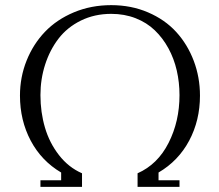

<svg xmlns="http://www.w3.org/2000/svg" viewBox="-20 -731 856 751"><path d="M58.1 -356.9Q58.1 -429.2 84 -493.9Q109.9 -558.6 156 -606.7Q202.1 -654.8 269.3 -682.9Q336.4 -710.9 415 -710.9Q493.2 -710.9 559.1 -682.6Q625 -654.3 669.2 -606Q713.4 -557.6 737.8 -493.2Q762.2 -428.7 762.2 -356.9Q762.2 -260.3 720 -180.9Q677.7 -101.6 600.1 -56.2V-25.9H682.1V0H518.1V-53.2Q596.7 -87.9 639.4 -172.1Q682.1 -256.3 682.1 -358.9Q682.1 -408.7 671.4 -455.3Q660.6 -502 638.7 -542.2Q616.7 -582.5 585.4 -612.5Q554.2 -642.6 510.5 -659.7Q466.8 -676.8 415 -676.8Q349.6 -676.8 296.1 -650.4Q242.7 -624 208.7 -579.6Q174.8 -535.2 156.5 -478.3Q138.2 -421.4 138.2 -358.9Q138.2 -292 155.8 -232.2Q173.3 -172.4 210.7 -124.3Q248 -76.2 300.8 -53.2V0H138.2V-25.9H219.2V-56.2Q142.1 -101.6 100.1 -180.9Q58.1 -260.3 58.1 -356.9Z"/></svg>

Font: Dehuti Alt
Style: Book
Weight: 400
Version: Version 1.2